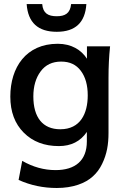

<svg xmlns="http://www.w3.org/2000/svg" viewBox="-20 -731 652 953"><path d="M279.3 -89.4C191.4 -89.4 145.5 -148.9 145.5 -252.4C145.5 -302.7 157.7 -344.2 181.6 -376.5C205.6 -409.2 239.7 -425.3 283.7 -425.3C326.2 -425.3 358.4 -410.2 381.3 -379.4C404.3 -348.6 415.5 -308.1 415.5 -257.8C415.5 -168 379.4 -89.4 279.3 -89.4ZM261.7 202.1C341.3 202.1 403.3 179.2 440.9 144.5C460 127.4 475.1 106.9 486.8 82.5C510.7 33.7 518.6 -14.6 518.6 -71.8V-345.7C518.6 -398.4 521 -450.2 526.4 -501H411.6V-439.5C383.8 -482.9 335 -513.7 266.6 -513.7C109.4 -513.7 31.2 -396.5 31.2 -251.5C31.2 -176.3 53.7 -116.7 98.1 -72.3C142.6 -27.8 200.7 -5.9 272 -5.9C333 -5.9 379.4 -29.3 411.1 -76.2V-28.8C411.1 65.4 354 113.3 255.9 113.3C198.7 113.3 143.6 98.1 90.3 67.4L72.3 162.1C131.8 189 194.8 202.1 261.7 202.1ZM261.7 -573.2C354 -573.2 402.8 -619.1 408.7 -710.9H333C328.6 -664.6 302.7 -650.4 261.7 -650.4C219.2 -650.4 193.4 -664.6 189.5 -710.9H112.3C118.7 -619.1 168.5 -573.2 261.7 -573.2Z"/></svg>

Font: Ride SemiBold
Style: Regular
Weight: 600
Version: Version 3.000